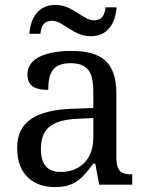

<svg xmlns="http://www.w3.org/2000/svg" viewBox="-20 -754 603 784"><path d="M351 -606C422 -606 452 -663 456 -724H411C407 -697 401 -671 362 -671C320 -671 277 -734 206 -734C134 -734 104 -677 100 -616H145C149 -643 154 -669 194 -669C237 -669 279 -606 351 -606ZM205 10C288 10 319 -30 361 -86H369L385 0H520V-42H517C472 -42 455 -58 455 -114V-373C455 -500 394 -546 272 -546C173 -546 92 -519 92 -450C92 -404 121 -387 177 -387C177 -450 191 -496 268 -496C350 -496 361 -445 361 -373V-313L278 -310C125 -305 50 -256 50 -150C50 -41 116 10 205 10ZM228 -52C173 -52 147 -83 147 -145C147 -223 184 -264 297 -269L361 -272V-191C361 -106 309 -52 228 -52Z"/></svg>

Font: Noto Serif
Style: Regular
Weight: 400
Designer: Monotype Design Team
Foundry: Monotype Imaging Inc.
Version: Version 2.015